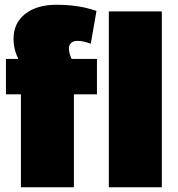

<svg xmlns="http://www.w3.org/2000/svg" viewBox="-20 -788 750 808"><path d="M68 -391H5V-540H160L116 -454Q89 -488 71 -516Q53 -544 45 -570.5Q37 -597 37 -625Q37 -691 86 -729.5Q135 -768 218 -768Q252 -768 280.5 -765Q309 -762 334.5 -756.5Q360 -751 386 -742L362 -604Q346 -610 332.5 -613Q319 -616 307 -616Q289 -616 279.5 -607.5Q270 -599 270 -584Q270 -566 281 -540.5Q292 -515 314 -483L184 -540H388V-391H291V0H68ZM661 -740V0H438V-740Z"/></svg>

Font: Pathway Extreme Condensed Black
Style: Regular
Weight: 900
Width: 3
Version: Version 1.001;gftools[0.9.26]